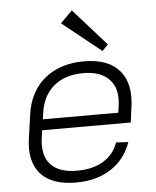

<svg xmlns="http://www.w3.org/2000/svg" viewBox="-55 -833 720 886"><g transform="rotate(-5 305.0 -389.5)"><path d="M262 7Q188 7 140 -18.5Q92 -44 72 -93.5Q52 -143 62 -214L78 -326Q88 -395 123 -444.5Q158 -494 215 -520.5Q272 -547 346 -547Q458 -547 510 -486.5Q562 -426 546 -316L537 -247H115L122 -297H495L481 -277L488 -330Q499 -407 459 -450Q419 -493 338 -493Q253 -493 201 -449Q149 -405 138 -325L121 -209Q111 -130 149.5 -88.5Q188 -47 270 -47Q344 -47 393 -76.5Q442 -106 461 -161L518 -158Q490 -79 423.5 -36Q357 7 262 7ZM463 -615 436 -587 256 -731 311 -786Z"/></g></svg>

Font: Pathway Extreme 8pt Thin
Style: Italic
Weight: 100
Italic angle: -8°
Designer: Eduardo Rodriguez Tunni
Foundry: Eduardo Rodriguez Tunni
Version: Version 1.000